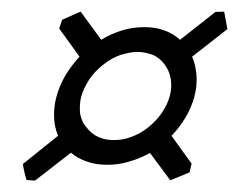

<svg xmlns="http://www.w3.org/2000/svg" viewBox="-20 -550 433 333"><path d="M158.6 -437.5C168.5 -445.3 177.7 -450.7 188.5 -454.6C198.6 -457.5 208.5 -460 218.8 -460C228.5 -460 237.2 -457.5 245.7 -454.6C253.9 -450.7 260.3 -445.3 266 -437.5C271.7 -429.7 274.9 -421.4 276.3 -412.1C277.7 -402.8 277.2 -393.6 274.4 -383.3C271.8 -373.5 267.4 -364.3 260.8 -354.5C254.4 -345.2 246.8 -336.9 237.6 -329.6C228.1 -321.8 218.4 -316.4 207.6 -312.5C197.3 -308.6 187.6 -307.1 177.8 -307.1C167.6 -307.1 158.7 -308.6 150.5 -312.5C141.7 -316.4 135.4 -321.8 129.3 -330.1C123.3 -336.9 120.2 -345.2 118.7 -354.5C118.3 -363.8 118.3 -373 121 -382.8C123.6 -392.6 128.5 -401.9 134.7 -412.1C141.1 -421.4 148.7 -429.7 158.6 -437.5ZM275.3 -237.3 308.8 -251 312.3 -266.1 277.5 -314.5C286.9 -324.2 295.2 -335 302.3 -347.2C308.8 -358.4 314 -370.6 317.1 -382.3C320.4 -394.5 321.6 -406.2 320.9 -418.5C320 -429.7 317.8 -441.4 313.2 -451.7L374.4 -499.5L368.8 -529.8L353.6 -529.3L292.3 -481C284 -488.3 274.8 -494.1 264 -497.6C253.8 -501.5 242 -502.9 230.3 -502.9C218.1 -502.9 205.5 -501.5 192.7 -497.6C180 -493.7 167.3 -488.3 155.6 -481L119.8 -529.8C114.3 -527.3 108.9 -525.4 103.2 -522.5C97.8 -520.5 92.6 -517.6 87.7 -515.6L82.7 -500.5L117.9 -451.7C108.3 -441.4 99.8 -429.7 92.9 -418.5C86.2 -406.2 81.1 -394.5 77.9 -382.3C74.7 -370.6 73.4 -358.4 73.8 -347.2C74 -335 76.6 -324.7 80.7 -314.5L19.7 -265.6C20 -261.2 21.6 -256.3 22.3 -251.5C23.4 -246.6 24.7 -242.2 26 -237.8L40.8 -236.8L103.1 -285.2C111 -278.3 120.8 -272.9 131.6 -269.5C142.3 -265.6 154.1 -264.2 166.3 -264.2C178 -264.2 190.6 -265.6 202.9 -269.5C216 -272.9 228.2 -278.3 240.2 -284.7Z"/></svg>

Font: Pierce
Style: Oblique
Weight: 400
Italic angle: -15°
Version: Version 0.2.0